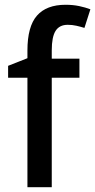

<svg xmlns="http://www.w3.org/2000/svg" viewBox="-20 -785 399 805"><path d="M313 -459H197V0H95V-459H14V-509L95 -541V-573Q95 -674 135 -719.5Q175 -765 255 -765Q286 -765 312 -759.5Q338 -754 359 -746L334 -668Q318 -673 300.5 -677Q283 -681 264 -681Q229 -681 213 -655.5Q197 -630 197 -574V-539H313Z"/></svg>

Font: Noto Sans Ethiopic SemiCondensed Medium
Style: Regular
Weight: 500
Width: 4
Designer: Monotype Design Team
Foundry: Monotype Imaging Inc.
Version: Version 2.102; ttfautohint (v1.8.4.7-5d5b)